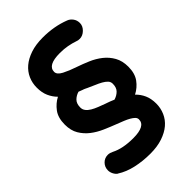

<svg xmlns="http://www.w3.org/2000/svg" viewBox="-252 -819 1032 1032"><g transform="rotate(-45 264.5 -302.5)"><path d="M86 -35Q94 -35 102 -32.5Q110 -30 116 -27Q166 -1 246 -1Q339 -1 339 -51Q339 -62 330.5 -70.5Q322 -79 308 -87Q294 -95 275.5 -102.5Q257 -110 236 -118Q202 -131 166.5 -146.5Q131 -162 102.5 -184Q74 -206 55.5 -237Q37 -268 37 -313Q37 -365 60.5 -396.5Q84 -428 117 -445Q96 -466 83.5 -494Q71 -522 71 -560Q71 -595 84.5 -625.5Q98 -656 124.5 -678.5Q151 -701 191 -714.5Q231 -728 284 -728Q370 -728 442 -700Q458 -694 469.5 -678.5Q481 -663 481 -642Q481 -619 462 -600.5Q443 -582 420 -582Q413 -582 408 -583Q403 -584 398 -586Q375 -594 348.5 -599Q322 -604 290 -604Q197 -604 197 -554Q197 -533 228 -517Q259 -501 301 -487Q336 -475 371 -460Q406 -445 434.5 -422.5Q463 -400 481 -368Q499 -336 499 -292Q499 -241 476 -209.5Q453 -178 418 -160Q440 -139 452.5 -111Q465 -83 465 -45Q465 -11 451.5 20Q438 51 411.5 73.5Q385 96 345 109.5Q305 123 252 123Q195 123 143.5 111.5Q92 100 53 75H52Q41 67 34 53Q27 39 27 25Q27 0 44 -17.5Q61 -35 86 -35ZM274 -237 280 -235Q287 -233 298 -228.5Q309 -224 321 -219Q344 -226 359.5 -241.5Q375 -257 375 -286Q375 -301 365 -311.5Q355 -322 339 -331Q323 -340 302.5 -348.5Q282 -357 261 -367L255 -370Q245 -375 235 -378Q225 -381 214 -386Q191 -379 176 -363.5Q161 -348 161 -319Q161 -304 170 -292Q179 -280 195 -270.5Q211 -261 231.5 -253Q252 -245 274 -237Z"/></g></svg>

Font: Varela Round Precious
Style: Bold
Weight: 700
Version: Version 1.000